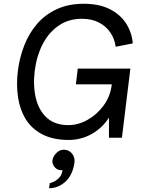

<svg xmlns="http://www.w3.org/2000/svg" viewBox="-20 -733 780 1022"><path d="M347 12Q263 12 206 -17.5Q149 -47 117.5 -98Q86 -149 76 -215Q66 -281 75 -355Q84 -427 109.5 -492Q135 -557 178 -606.5Q221 -656 283 -684.5Q345 -713 426 -713Q505 -713 561 -686Q617 -659 649 -611.5Q681 -564 687 -502L596 -484Q590 -527 567 -560.5Q544 -594 506 -613.5Q468 -633 416 -633Q345 -633 292 -596.5Q239 -560 207 -497.5Q175 -435 165 -357Q155 -276 171 -210Q187 -144 230 -105.5Q273 -67 344 -67Q396 -67 446 -95Q496 -123 532 -172Q568 -221 575 -284H384L394 -368H674L629 0H560Q560 0 560 -16Q560 -32 560 -53.5Q560 -75 560 -91Q560 -107 560 -107Q536 -69 501.5 -42Q467 -15 427.5 -1.5Q388 12 347 12ZM241 269Q241 269 242 262Q243 255 244 248.5Q245 242 245 242Q245 242 254.5 239Q264 236 276.5 228.5Q289 221 299.5 207.5Q310 194 313 172Q312 173 309 173Q306 173 305 173Q285 173 271 156.5Q257 140 259 121Q262 100 279.5 82Q297 64 319 64Q338 64 351.5 73.5Q365 83 372 99Q379 115 376 134Q372 164 360.5 189Q349 214 331 231.5Q313 249 290 259Q267 269 241 269Z"/></svg>

Font: Inclusive Sans
Style: Italic
Weight: 400
Italic angle: -7°
Designer: Olivia King
Foundry: Olivia King
Version: Version 2.004